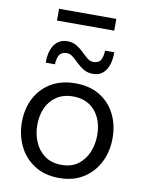

<svg xmlns="http://www.w3.org/2000/svg" viewBox="-97 -957 792 1037"><g transform="rotate(10 299.0 -439.0)"><path d="M300.5 11Q219 11 163 -25.8Q107 -62.5 78.5 -122Q50 -181.5 50 -251Q50 -325.5 80.2 -383.5Q110.5 -441.5 166.2 -474.8Q222 -508 299 -508Q378.5 -508 433.8 -474Q489 -440 518.2 -381.8Q547.5 -323.5 547.5 -251Q547.5 -177.5 517.5 -118Q487.5 -58.5 432.2 -23.8Q377 11 300.5 11ZM300.5 -61Q355 -61 391 -88Q427 -115 445 -158.5Q463 -202 463 -251Q463 -335 419 -385.5Q375 -436 300 -436Q246 -436 209 -411.2Q172 -386.5 153.2 -344.8Q134.5 -303 134.5 -251Q134.5 -202 152.8 -158.5Q171 -115 208 -88Q245 -61 300.5 -61ZM383 -574.5Q353 -574.5 331 -587.5Q309 -600.5 291.8 -617.5Q274.5 -634.5 258.8 -647.5Q243 -660.5 225 -660.5Q196 -660.5 184.5 -642.2Q173 -624 171.5 -590H121Q121 -655 146.8 -689.8Q172.5 -724.5 216.5 -724.5Q246 -724.5 267.5 -711.5Q289 -698.5 306.2 -681.5Q323.5 -664.5 339.2 -651.5Q355 -638.5 373.5 -638.5Q402 -638.5 413.2 -657Q424.5 -675.5 425.5 -709.5H476Q476 -644 451 -609.2Q426 -574.5 383 -574.5ZM141.5 -824.5V-889H455.5V-824.5Z"/></g></svg>

Font: Commissioner
Style: Regular
Weight: 400
Designer: Kostas Bartsokas
Foundry: Kostas Bartsokas
Version: Version 1.000; ttfautohint (v1.8.3)